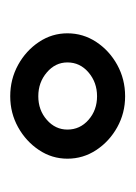

<svg xmlns="http://www.w3.org/2000/svg" viewBox="34 -884 259 366"><g transform="rotate(90 163.0 -700.5)"><path d="M163 -591Q130.5 -591 103.2 -606Q76 -621 59.5 -645.8Q43 -670.5 43 -700Q43 -730 59.5 -755Q76 -780 103.2 -795Q130.5 -810 163 -810Q195 -810 222 -795Q249 -780 265.5 -755Q282 -730 282 -700Q282 -670.5 265.5 -645.8Q249 -621 222 -606Q195 -591 163 -591ZM163 -644.5Q189.5 -644.5 208 -660.8Q226.5 -677 226.5 -700Q226.5 -724 208 -740.2Q189.5 -756.5 163 -756.5Q136.5 -756.5 117.5 -740.2Q98.5 -724 98.5 -700Q98.5 -677 117.5 -660.8Q136.5 -644.5 163 -644.5Z"/></g></svg>

Font: Big Shoulders Text Thin ExtraBold
Style: Regular
Weight: 800
Version: Version 2.002